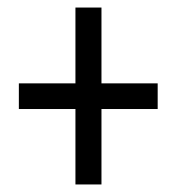

<svg xmlns="http://www.w3.org/2000/svg" viewBox="-20 -608 470 509"><path d="M249 -387H398V-319H249V-119H180V-319H30V-387H180V-588H249Z"/></svg>

Font: Noto Sans Ethiopic ExtraCondensed
Style: Regular
Weight: 400
Width: 2
Designer: Monotype Design Team
Foundry: Monotype Imaging Inc.
Version: Version 2.102; ttfautohint (v1.8.4.7-5d5b)